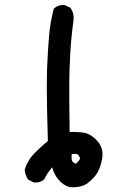

<svg xmlns="http://www.w3.org/2000/svg" viewBox="-20 -769 540 793"><path d="M267.1 -478Q266.1 -450.7 266.1 -423.8Q266.1 -397 266.1 -359.9Q266.1 -322.8 267.6 -224.1Q273.9 -224.1 280.3 -224.1Q301.3 -224.1 321.8 -221.7Q354.5 -217.3 381.8 -187Q403.3 -163.1 403.3 -130.9Q403.3 -121.1 401.4 -110.8Q393.1 -67.9 375 -44.9Q356.9 -22.5 336.7 -9Q316.4 4.4 279.8 4.4Q269.5 4.4 267.6 3.9Q241.7 -2.9 220.7 -28.3Q203.6 -48.3 195.3 -78.1Q175.3 -54.2 162.6 -28.3Q147.5 -15.1 127 -15.1Q123.5 -15.1 119.1 -15.6L96.2 -27.3L94.7 -29.3Q84 -46.4 82 -67.9L82.5 -69.8Q92.8 -104.5 120.1 -133.8Q146 -160.6 177.7 -186.5Q173.3 -330.6 173.3 -414.6Q173.3 -457 174.3 -483.9Q177.7 -564 182.6 -620.6Q187.5 -677.2 202.1 -732.9L203.6 -734.4Q219.7 -748.5 240.7 -748.5Q243.7 -748.5 248 -748L271 -736.8L272 -734.9Q284.2 -717.8 284.2 -695.3Q284.2 -689 283.2 -682.6Q277.3 -639.6 273.4 -594.5Q269.5 -549.3 267.1 -478ZM310.1 -114.7Q310.1 -115.7 310.1 -116.7Q306.6 -127 300.8 -131.3Q297.9 -133.3 288.6 -133.3Q283.2 -133.3 276.4 -132.8Q275.4 -125 275.4 -119.1Q275.4 -103 283.2 -98.1Q286.1 -95.7 289.1 -94.7Q292.5 -93.3 293.5 -93.3Q294.4 -93.3 294.4 -93.8L294.9 -94.2Q310.1 -107.4 310.1 -114.7Z"/></svg>

Font: Bakudai
Style: Bold
Weight: 700
Version: Version 1.48